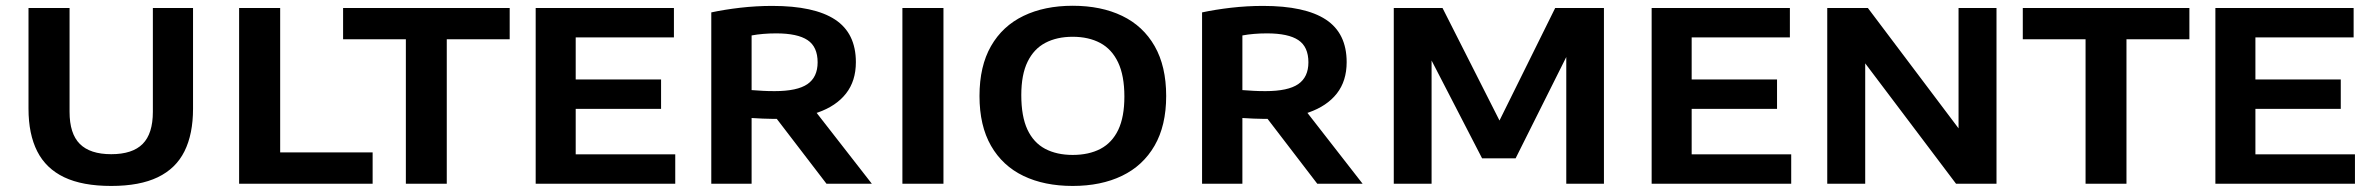

<svg xmlns="http://www.w3.org/2000/svg" viewBox="-20 -622 8035 650"><path d="M356.5 7.5Q259 7.5 197.2 -22Q135.5 -51.5 106 -109.8Q76.5 -168 76.5 -254V-595H215.5V-243.5Q215.5 -169.5 250.2 -134.8Q285 -100 356.5 -100Q428.5 -100 463 -134.8Q497.5 -169.5 497.5 -243.5V-595H633.5V-254Q633.5 -168 604.5 -109.8Q575.5 -51.5 514.2 -22Q453 7.5 356.5 7.5Z M789.5 0V-595H928.5V-106H1241.5V0Z M1354 0V-489H1141.5V-595H1705.5V-489H1492.5V0Z M1793.5 0V-595H2261.5V-495.5H1929V-99.5H2266V0ZM1868.5 -253.5V-353H2218V-253.5Z M2388 0V-580Q2432 -589.5 2486 -595.8Q2540 -602 2594.5 -602Q2736.5 -602 2807 -555.8Q2877.5 -509.5 2877.5 -411.5Q2877.5 -348 2844.2 -305.5Q2811 -263 2748.8 -241.2Q2686.5 -219.5 2599 -219.5Q2580 -219.5 2561.5 -220.5Q2543 -221.5 2524.5 -222.5V0ZM2778 0 2566.5 -276H2716.5L2931.5 0ZM2602.5 -313.5Q2679 -313.5 2713.5 -337.2Q2748 -361 2748 -411Q2748 -463.5 2714 -486.2Q2680 -509 2607.5 -509Q2584.5 -509 2563.8 -507.2Q2543 -505.5 2524.5 -502V-317Q2546.5 -315.5 2562.8 -314.5Q2579 -313.5 2602.5 -313.5Z M3035 0V-595H3174V0Z M3611.5 7.5Q3515.5 7.5 3444.8 -26.5Q3374 -60.5 3335 -128.5Q3296 -196.5 3296 -297Q3296 -398 3335 -466Q3374 -534 3445 -568.2Q3516 -602.5 3611.5 -602.5Q3708 -602.5 3779 -568.2Q3850 -534 3889 -465.8Q3928 -397.5 3928 -297Q3928 -197 3888.8 -129Q3849.5 -61 3778.5 -26.8Q3707.5 7.5 3611.5 7.5ZM3611.5 -97.5Q3666.5 -97.5 3705.8 -118.2Q3745 -139 3765.8 -182.5Q3786.5 -226 3786.5 -295Q3786.5 -366 3765.2 -410.8Q3744 -455.5 3704.8 -476.5Q3665.5 -497.5 3611.5 -497.5Q3558 -497.5 3519 -477Q3480 -456.5 3458.8 -413Q3437.5 -369.5 3437.5 -300Q3437.5 -228 3458.2 -183.5Q3479 -139 3518.2 -118.2Q3557.5 -97.5 3611.5 -97.5Z M4049.5 0V-580Q4093.5 -589.5 4147.5 -595.8Q4201.5 -602 4256 -602Q4398 -602 4468.5 -555.8Q4539 -509.5 4539 -411.5Q4539 -348 4505.8 -305.5Q4472.5 -263 4410.2 -241.2Q4348 -219.5 4260.5 -219.5Q4241.5 -219.5 4223 -220.5Q4204.5 -221.5 4186 -222.5V0ZM4439.5 0 4228 -276H4378L4593 0ZM4264 -313.5Q4340.5 -313.5 4375 -337.2Q4409.5 -361 4409.5 -411Q4409.5 -463.5 4375.5 -486.2Q4341.5 -509 4269 -509Q4246 -509 4225.2 -507.2Q4204.5 -505.5 4186 -502V-317Q4208 -315.5 4224.2 -314.5Q4240.5 -313.5 4264 -313.5Z M4698.5 0V-595H4863.5L5065.5 -196H5047.5L5245 -595H5410V0H5282.5V-483H5309.5L5111 -86H4997.5L4792.5 -483H4826.5V0Z M5571.5 0V-595H6039.5V-495.5H5707V-99.5H6044V0ZM5646.5 -253.5V-353H5996V-253.5Z M6166 0V-595H6303.5L6632 -159H6610.5V-595H6739V0H6602L6273 -436H6294.5V0Z M7040.5 0V-489H6828V-595H7392V-489H7179V0Z M7480 0V-595H7948V-495.5H7615.5V-99.5H7952.5V0ZM7555 -253.5V-353H7904.5V-253.5Z"/></svg>

Font: Encode Sans SC SemiExpanded SemiBold
Style: Regular
Weight: 600
Width: 6
Designer: Multiple Designers
Foundry: Impallari Type
Version: Version 3.002